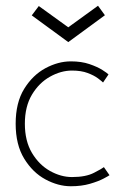

<svg xmlns="http://www.w3.org/2000/svg" viewBox="-20 -636 446 668"><path d="M230.5 -20Q278.5 -20 307 -34.8Q335.5 -49.5 341.5 -54.5L361 -26.5Q358 -24 340 -14.5Q322 -5 292.8 3.5Q263.5 12 226.5 12Q182.5 12 138.2 -11.8Q94 -35.5 64.2 -84Q34.5 -132.5 34.5 -205.5Q34.5 -279 64.2 -327Q94 -375 138.2 -398.8Q182.5 -422.5 226.5 -422.5Q263.5 -422.5 291.2 -413Q319 -403.5 336.2 -392.5Q353.5 -381.5 357.5 -377L338.5 -349Q334 -353.5 320.8 -363.5Q307.5 -373.5 285 -382Q262.5 -390.5 230.5 -390.5Q192 -390.5 154 -369.2Q116 -348 91.2 -306.8Q66.5 -265.5 66.5 -205.5Q66.5 -145.5 91.2 -104Q116 -62.5 154 -41.2Q192 -20 230.5 -20ZM90.5 -582.5 115 -615 217.5 -541 321 -616 345 -583 217.5 -489.5Z"/></svg>

Font: League Spartan Extralight
Style: Regular
Weight: 200
Foundry: The League of Moveable Type
Version: Version 2.300; ttfautohint (v1.8.3)